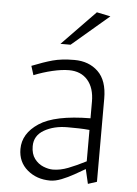

<svg xmlns="http://www.w3.org/2000/svg" viewBox="-50 -688 526 738"><g transform="rotate(5 213.5 -319.0)"><path d="M171 11Q119 11 83 -19.5Q47 -50 47 -100Q47 -160 107.5 -200Q168 -240 305 -241Q305 -257 305 -273Q305 -289 305 -305Q305 -358 279 -388Q253 -418 207 -418Q179 -418 143 -409.5Q107 -401 72 -387L61 -422Q106 -440 140.5 -449.5Q175 -459 224 -459Q280 -459 315.5 -425Q351 -391 351 -321V0L317 11L304 -45Q287 -35 263 -21.5Q239 -8 215 1.5Q191 11 171 11ZM178 -32Q206 -32 237 -44Q268 -56 305 -75V-196Q285 -198 264 -198.5Q243 -199 220 -199Q168 -199 130.5 -177.5Q93 -156 93 -115Q93 -85 107 -66.5Q121 -48 141 -40Q161 -32 178 -32ZM165 -516 294 -649 347 -638 204 -516Z"/></g></svg>

Font: Ancizar Sans Thin
Style: Regular
Weight: 100
Designer: Cesar Puertas, Viviana Monsalve, Julian Moncada, Julian Prieto, Jose Castro, Mariel Hernandez, Felipe Aragon, Sara Alarc
Version: Version 8.100